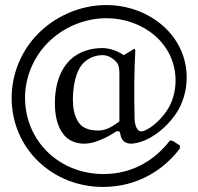

<svg xmlns="http://www.w3.org/2000/svg" viewBox="-20 -708 784 759"><path d="M389 -20C215 -20 79 -150 79 -322C79 -402 112 -481 168 -538C228 -599 312 -635 397 -636H400C546 -636 674 -536 674 -389C674 -354 666 -319 650 -288C627 -244 577 -197 543 -189C518 -184 512 -222 512 -242C510 -331 510 -422 515 -511L511 -515L469 -490C444 -508 410 -518 385 -518C338 -518 292 -504 258 -472C213 -428 197 -364 197 -302C197 -256 204 -209 234 -173C254 -150 284 -140 313 -140C335 -140 355 -146 375 -154C399 -163 420 -176 442 -190L454 -187C456 -174 458 -162 467 -152C475 -143 488 -140 499 -140C568 -144 638 -203 674 -256C703 -298 718 -350 718 -401C718 -570 568 -688 400 -688H397C295 -687 195 -643 125 -569C62 -503 26 -412 26 -321C26 -121 187 31 387 31C524 31 628 -37 691 -121V-133L663 -151L652 -153C597 -81 510 -20 389 -20ZM368 -192C339 -192 307 -199 290 -225C272 -253 268 -286 268 -319C270 -399 292 -443 311 -460C332 -480 358 -490 386 -490C406 -490 425 -479 439 -464C452 -451 452 -431 452 -410V-228C430 -212 403 -192 368 -192Z"/></svg>

Font: Neo Euler
Style: Euler
Weight: 500
Designer: Hermann Zapf
Version: Version 000.002